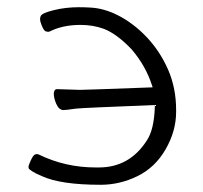

<svg xmlns="http://www.w3.org/2000/svg" viewBox="-20 -500 562 532"><path d="M87 -72Q161 -36 245 -36Q250 -36 254 -36Q339 -36 387 -111Q407 -141 409 -204V-209Q205 -201 190 -199Q163 -195 155 -195Q143 -196 136 -212Q129 -228 129 -241Q130 -253 138 -253L202 -251Q216 -251 403 -258L401 -264Q384 -317 345 -363Q304 -406 268 -420Q238 -431 203 -431Q153 -431 116 -412Q114 -412 112 -412Q110 -412 107 -413Q101 -415 95 -431Q91 -441 91 -446.5Q91 -452 93 -456Q97 -464 129.5 -472Q162 -480 199 -480Q214 -480 231 -479Q268 -477 306 -458Q351 -435 387.5 -396Q424 -357 446 -306.5Q468 -256 468 -195Q468 -193 468 -190Q468 -137 439 -86.5Q410 -36 361 -12Q312 12 259 12Q148 12 96 -12Q77 -20 69 -25.5Q61 -31 60 -32.5Q59 -34 59 -38Q59 -42 65.5 -56Q72 -70 77 -72Q80 -73 82.5 -73Q85 -73 87 -72Z"/></svg>

Font: Moon Stars Kai T Light
Style: Regular
Weight: 300
Designer: GuiWonder
Version: Version 1.101